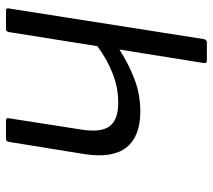

<svg xmlns="http://www.w3.org/2000/svg" viewBox="-54 -640 695 626"><g transform="rotate(-90 293.0 -327.5)"><path d="M571 -655Q580 -655 578 -646L478 -10Q476 0 467 0H408Q399 0 400 -10L444 -285Q395 -254 346 -235.5Q297 -217 242 -217Q161 -217 125 -262Q89 -307 103 -399L143 -646Q145 -655 153 -655H212Q222 -655 220 -646L183 -409Q173 -345 194 -317Q215 -289 271 -289Q318 -289 364 -306.5Q410 -324 455 -357L501 -646Q503 -655 511 -655Z"/></g></svg>

Font: Sofia Sans Semi Condensed
Style: Italic
Weight: 400
Italic angle: -9°
Designer: Botio Nikoltchev, Ani Petrova
Foundry: lettersoup
Version: Version 4.101